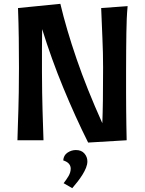

<svg xmlns="http://www.w3.org/2000/svg" viewBox="-20 -732 756 1002"><path d="M646 -700Q643 -668 641.5 -634.5Q640 -601 639.5 -560.5Q639 -520 638.5 -470Q638 -420 638 -356Q638 -296 638 -247.5Q638 -199 638.5 -157Q639 -115 639.5 -77Q640 -39 641 0L440 12Q373 -122 310.5 -273.5Q248 -425 200 -580Q200 -561 199.5 -534.5Q199 -508 199 -478Q199 -448 199 -416.5Q199 -385 199 -356Q199 -296 200 -247.5Q201 -199 202 -157Q203 -115 204.5 -77Q206 -39 207 0H71Q72 -48 73.5 -84.5Q75 -121 76 -160.5Q77 -200 78 -251Q79 -302 79 -379Q79 -456 78 -532.5Q77 -609 74 -690L295 -712Q326 -581 379.5 -425Q433 -269 514 -89Q516 -137 517 -209Q518 -281 518 -379Q518 -456 514.5 -532.5Q511 -609 508 -690ZM310 105Q312 78 332.5 64.5Q353 51 376 51Q405 51 420.5 69Q436 87 436 110Q436 126 429 143.5Q422 161 410.5 179.5Q399 198 385 216Q371 234 357 250L312 224Q325 208 337 188Q349 168 349 148Q349 134 340 123Q331 112 310 105Z"/></svg>

Font: CantoraOne
Style: Regular
Weight: 400
Designer: Pablo Impallari, Rodrigo Fuenzalida
Foundry: Pablo Impallari
Version: Version 1.001; ttfautohint (v0.8) -G 200 -r 50